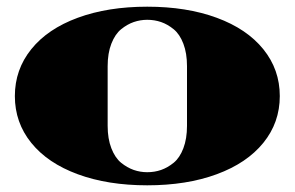

<svg xmlns="http://www.w3.org/2000/svg" viewBox="-20 -550 890 580"><path d="M634.8 -23.7Q543.9 9.8 424.8 9.8Q305.7 9.8 214.8 -23.7Q124 -57.1 74.5 -118.4Q24.9 -179.7 24.9 -259.8Q24.9 -339.8 74.5 -401.4Q124 -462.9 214.8 -496.3Q305.7 -529.8 424.8 -529.8Q543.9 -529.8 634.8 -496.3Q725.6 -462.9 775.4 -401.4Q825.2 -339.8 825.2 -259.8Q825.2 -179.7 775.4 -118.4Q725.6 -57.1 634.8 -23.7ZM424.8 -490.2Q403.8 -490.2 384 -483.4Q364.3 -476.6 345.9 -461.7Q327.6 -446.8 316.4 -418Q305.2 -389.2 305.2 -350.1V-169.9Q305.2 -130.9 316.4 -102.1Q327.6 -73.2 345.9 -58.3Q364.3 -43.5 384 -36.6Q403.8 -29.8 424.8 -29.8Q446.8 -29.8 466.6 -36.6Q486.3 -43.5 504.6 -58.3Q522.9 -73.2 533.9 -102.1Q544.9 -130.9 544.9 -169.9V-350.1Q544.9 -389.2 533.9 -418Q522.9 -446.8 504.6 -461.7Q486.3 -476.6 466.6 -483.4Q446.8 -490.2 424.8 -490.2Z"/></svg>

Font: Yokawerad
Style: Regular
Weight: 500
Designer: gluk
Foundry: gluk
Version: Version 0.79